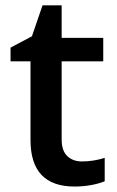

<svg xmlns="http://www.w3.org/2000/svg" viewBox="-20 -680 433 710"><path d="M283.2 -83Q325.2 -83 367.2 -96.2V-9.8Q348.1 -1.5 318.1 4.2Q288.1 9.8 255.9 9.8Q92.8 9.8 92.8 -162.1V-453.1H19V-503.9L98.1 -545.9L137.2 -660.2H208V-540H361.8V-453.1H208V-164.1Q208 -122.6 228.8 -102.8Q249.5 -83 283.2 -83Z"/></svg>

Font: f0_1792           
Style: Regular
Weight: 600
Foundry: Ascender Corporation
Version: Version 1.10